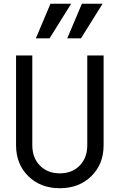

<svg xmlns="http://www.w3.org/2000/svg" viewBox="-20 -997 640 1027"><path d="M534.2 -700.2V-220.2Q534.2 -119.1 468.5 -54.7Q402.8 9.8 299.8 9.8Q196.8 9.8 131.3 -54.7Q65.9 -119.1 65.9 -220.2V-700.2H152.8V-220.2Q152.8 -152.8 193.6 -111.3Q234.4 -69.8 299.8 -69.8Q365.7 -69.8 406.2 -111.3Q446.8 -152.8 446.8 -220.2V-700.2ZM360.8 -977.1 245.1 -792H171.9L250 -977.1ZM528.8 -977.1 413.1 -792H339.8L418 -977.1Z"/></svg>

Font: CommitMono
Style: Regular
Weight: 400
Monospace: yes
Designer: Eigil Nikolajsen
Foundry: Eigil Nikolajsen
Version: Version 1.143